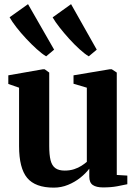

<svg xmlns="http://www.w3.org/2000/svg" viewBox="-20 -870 643 901"><path d="M463.5 9.5Q432 9.5 415.5 -1.8Q399 -13 399 -41.5V-78.5Q382.5 -56.5 356.8 -36Q331 -15.5 299.2 -2.5Q267.5 10.5 232.5 10.5Q145.5 10.5 107.5 -35.2Q69.5 -81 69.5 -184.5V-458.5L19 -476V-516.5L181.5 -545H189.5L211 -529.5V-185Q211 -144 217.2 -118.5Q223.5 -93 239.5 -81.2Q255.5 -69.5 283.5 -69.5Q308 -69.5 327.8 -76Q347.5 -82.5 362.2 -92Q377 -101.5 387.5 -110.5V-458.5L325 -477V-516.5L495 -545H504.5L528 -529.5V-49L577.5 -46V-5.5Q559.5 -1.5 530.5 4Q501.5 9.5 463.5 9.5ZM196 -606Q177.5 -617 152.8 -639.2Q128 -661.5 102.8 -688.5Q77.5 -715.5 56.8 -742.2Q36 -769 25 -789L111.5 -850.5L234 -637L197 -606ZM396 -606Q377.5 -617 353.5 -638.8Q329.5 -660.5 305 -687.5Q280.5 -714.5 259.8 -741Q239 -767.5 227 -788.5L313.5 -850.5L434 -637L397 -606Z"/></svg>

Font: Merriweather 72pt
Style: Bold
Weight: 700
Version: Version 2.100